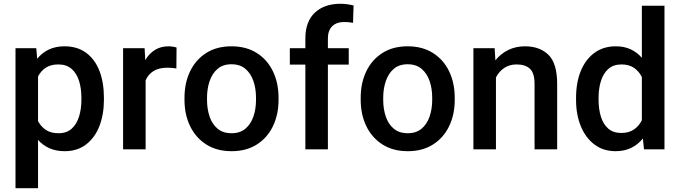

<svg xmlns="http://www.w3.org/2000/svg" viewBox="-20 -780 3554 1003"><path d="M522.9 -269V-258.8Q522.9 -182.1 499.3 -121.3Q475.6 -60.5 429.7 -25.4Q383.8 9.8 317.9 9.8Q272.9 9.8 238.3 -5.6Q203.6 -21 178.7 -49.3V203.1H61V-528.3H169.4L174.3 -473.1Q199.7 -504.4 235.1 -521.2Q270.5 -538.1 316.9 -538.1Q383.8 -538.1 429.7 -504.4Q475.6 -470.7 499.3 -410.2Q522.9 -349.6 522.9 -269ZM405.3 -258.8V-269Q405.3 -317.4 393.1 -356.9Q380.9 -396.5 354.2 -419.9Q327.6 -443.4 285.2 -443.4Q245.1 -443.4 219.2 -426.3Q193.4 -409.2 178.7 -380.4V-147.5Q193.4 -119.1 219.2 -101.6Q245.1 -84 286.1 -84Q328.6 -84 354.7 -107.9Q380.9 -131.8 393.1 -171.6Q405.3 -211.4 405.3 -258.8Z M902.3 -531.7 901.4 -422.4Q877.9 -426.3 853.5 -426.3Q809.6 -426.3 781.7 -408.7Q753.9 -391.1 740.7 -360.4V0H623V-528.3H735.4L738.8 -465.8Q758.3 -499.5 788.8 -518.8Q819.3 -538.1 860.4 -538.1Q871.1 -538.1 883.5 -536.1Q896 -534.2 902.3 -531.7Z M943.8 -258.3V-269.5Q943.8 -346.2 972.9 -407Q1002 -467.8 1056.9 -502.9Q1111.8 -538.1 1189 -538.1Q1266.6 -538.1 1321.8 -502.9Q1377 -467.8 1406 -407Q1435.1 -346.2 1435.1 -269.5V-258.3Q1435.1 -181.6 1406 -121.1Q1377 -60.5 1322 -25.4Q1267.1 9.8 1189.9 9.8Q1112.3 9.8 1057.4 -25.4Q1002.4 -60.5 973.1 -121.1Q943.8 -181.6 943.8 -258.3ZM1061.5 -269.5V-258.3Q1061.5 -210.4 1075 -170.9Q1088.4 -131.3 1116.7 -107.7Q1145 -84 1189.9 -84Q1233.9 -84 1262 -107.7Q1290 -131.3 1303.7 -170.9Q1317.4 -210.4 1317.4 -258.3V-269.5Q1317.4 -316.4 1304 -356.2Q1290.5 -396 1262.2 -420.2Q1233.9 -444.3 1189 -444.3Q1144.5 -444.3 1116.5 -420.2Q1088.4 -396 1075 -356.2Q1061.5 -316.4 1061.5 -269.5Z M1692.9 0H1575.2V-442.4H1494.1V-528.3H1575.2V-579.1Q1575.2 -667 1624.5 -713.6Q1673.8 -760.3 1759.3 -760.3Q1776.9 -760.3 1793.9 -757.8Q1811 -755.4 1827.1 -751.5L1824.2 -660.6Q1805.2 -665 1778.3 -665Q1737.8 -665 1715.3 -642.8Q1692.9 -620.6 1692.9 -579.1V-528.3H1801.8V-442.4H1692.9Z M1864.3 -258.3V-269.5Q1864.3 -346.2 1893.3 -407Q1922.4 -467.8 1977.3 -502.9Q2032.2 -538.1 2109.4 -538.1Q2187 -538.1 2242.2 -502.9Q2297.4 -467.8 2326.4 -407Q2355.5 -346.2 2355.5 -269.5V-258.3Q2355.5 -181.6 2326.4 -121.1Q2297.4 -60.5 2242.4 -25.4Q2187.5 9.8 2110.4 9.8Q2032.7 9.8 1977.8 -25.4Q1922.9 -60.5 1893.6 -121.1Q1864.3 -181.6 1864.3 -258.3ZM1981.9 -269.5V-258.3Q1981.9 -210.4 1995.4 -170.9Q2008.8 -131.3 2037.1 -107.7Q2065.4 -84 2110.4 -84Q2154.3 -84 2182.4 -107.7Q2210.4 -131.3 2224.1 -170.9Q2237.8 -210.4 2237.8 -258.3V-269.5Q2237.8 -316.4 2224.4 -356.2Q2210.9 -396 2182.6 -420.2Q2154.3 -444.3 2109.4 -444.3Q2064.9 -444.3 2036.9 -420.2Q2008.8 -396 1995.4 -356.2Q1981.9 -316.4 1981.9 -269.5Z M2678.2 -443.4Q2641.1 -443.4 2613.8 -424.8Q2586.4 -406.2 2570.8 -375.5V0H2453.1V-528.3H2564L2567.9 -464.8Q2595.7 -499.5 2635 -518.8Q2674.3 -538.1 2722.7 -538.1Q2799.3 -538.1 2845 -493.7Q2890.6 -449.2 2890.6 -341.3V0H2772.5V-341.8Q2772.5 -398.4 2748.3 -420.9Q2724.1 -443.4 2678.2 -443.4Z M2989.3 -258.3V-268.6Q2989.3 -349.1 3014.2 -409.7Q3039.1 -470.2 3085.7 -504.2Q3132.3 -538.1 3196.8 -538.1Q3240.7 -538.1 3274.4 -522.5Q3308.1 -506.8 3333 -478V-750H3451.2V0H3344.2L3338.4 -56.6Q3313 -24.9 3277.6 -7.6Q3242.2 9.8 3195.8 9.8Q3131.8 9.8 3085.4 -25.1Q3039.1 -60.1 3014.2 -120.6Q2989.3 -181.2 2989.3 -258.3ZM3106.9 -268.6V-258.3Q3106.9 -210.4 3118.9 -171.1Q3130.9 -131.8 3157 -108.6Q3183.1 -85.4 3225.6 -85.4Q3265.6 -85.4 3292 -103.8Q3318.4 -122.1 3333 -151.9V-377.4Q3318.4 -407.2 3292.2 -425.3Q3266.1 -443.4 3226.6 -443.4Q3184.1 -443.4 3157.7 -419.7Q3131.3 -396 3119.1 -356.4Q3106.9 -316.9 3106.9 -268.6Z"/></svg>

Font: Vazirmatn RD UI FD Medium
Style: Regular
Weight: 500
Designer: Saber Rastikerdar
Foundry: Saber Rastikerdar
Version: Version 33.003